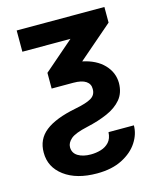

<svg xmlns="http://www.w3.org/2000/svg" viewBox="-114 -626 754 921"><g transform="rotate(-15 263.0 -165.0)"><path d="M159.7 61.5Q159.7 90.3 184.3 105.5Q209 120.6 248 120.6Q274.4 120.6 298.6 113.3Q322.8 106 338.9 88.4Q355 70.8 356.9 39.1H482.9Q482.9 82.5 456.5 123Q430.2 163.6 378.9 189.9Q327.6 216.3 253.4 216.3Q151.9 216.3 91.3 171.1Q30.8 126 31.2 53.7Q30.8 -12.2 80.6 -51.5Q130.4 -90.8 232.4 -110.8Q288.6 -121.6 313.2 -136.2Q337.9 -150.9 337.4 -180.7Q337.9 -205.6 317.4 -219.5Q296.9 -233.4 254.4 -233.4H147.5V-311.5L296.4 -440.4H57.6V-545.9H493.2V-468.3L322.8 -321.3Q390.6 -307.1 428.2 -267.8Q465.8 -228.5 466.3 -175.8Q465.8 -127 439.5 -95.5Q413.1 -64 367.7 -44.2Q322.3 -24.4 265.1 -11.7Q202.6 2 181.2 20.8Q159.7 39.6 159.7 61.5Z"/></g></svg>

Font: Inter Tight SemiBold
Style: Regular
Weight: 600
Designer: Rasmus Andersson
Foundry: rsms
Version: Version 3.004; ttfautohint (v1.8.4.7-5d5b)